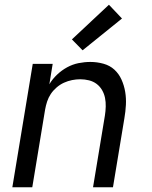

<svg xmlns="http://www.w3.org/2000/svg" viewBox="-20 -789 640 809"><path d="M32 0 118 -520H202L188 -434Q201 -456 220.5 -474.5Q240 -493 263 -505.5Q286 -518 311 -523Q336 -528 361 -528Q389 -528 416 -520.5Q443 -513 462 -495.5Q481 -478 492 -453.5Q503 -429 507.5 -402Q512 -375 510.5 -347Q509 -319 504 -290L456 0H372L422 -302Q425 -321 425.5 -340Q426 -359 422.5 -376.5Q419 -394 410 -409.5Q401 -425 387 -435.5Q373 -446 355 -450.5Q337 -455 318 -455Q301 -455 283.5 -451.5Q266 -448 249.5 -440.5Q233 -433 218.5 -420.5Q204 -408 194 -393Q184 -378 178.5 -361Q173 -344 170 -327L116 0ZM328 -577 283 -623 439 -769 494 -711Z"/></svg>

Font: Iosevka Aile
Style: Italic
Weight: 400
Italic angle: -9°
Designer: Belleve Invis
Foundry: Belleve Invis
Version: Version 28.0.1; ttfautohint (v1.8.4)